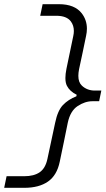

<svg xmlns="http://www.w3.org/2000/svg" viewBox="-82 -784 505 919"><path d="M-62 115 -50.5 59.5H33.5Q80.5 59.5 108 40.5Q135.5 21.5 145 -23.5L182 -196.5Q194 -255 219.5 -281.5Q245 -308 283.5 -323L285 -330.5Q252.5 -346 238.5 -373Q231 -387.5 231 -410.5Q231 -429.5 236 -454.5L268.5 -610.5Q271.5 -624 271.5 -635.5Q271.5 -662 257.5 -681Q237.5 -708.5 187.5 -708.5H110.5L122 -764H200Q275.5 -764 309.5 -720Q334 -688 334 -646.5Q334 -630 330 -612Q321.5 -572 313.5 -532.5Q305 -493 296.5 -453Q293 -435.5 293 -421Q293 -390 310 -374Q335 -350.5 372 -350.5H403L392.5 -299.5H361Q324.5 -299.5 289.5 -276.2Q254.5 -253 242.5 -197Q233.5 -152 223.5 -103.5Q213.5 -55 204 -10Q190.5 55.5 147.5 85.2Q104.5 115 34.5 115Z"/></svg>

Font: Heraclito Light
Style: Italic
Weight: 300
Italic angle: -12°
Designer: Kostas Bartsokas (font) & Cristiano Sobral (main changes)
Foundry: Kostas Bartsokas (font) & Cristiano Sobral (main changes)
Version: Version 1.00;July 8, 2020;FontCreator 13.0.0.2655 64-bit